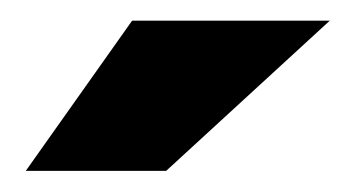

<svg xmlns="http://www.w3.org/2000/svg" viewBox="-20 -743 345 186"><path d="M108 -723H299.5L141 -577.5H5Z"/></svg>

Font: Public Sans Black
Style: Regular
Weight: 900
Designer: The Public Sans Project Authors: Dan O. Williams and USWDS (Libre Franklin designed by Pablo Impallari and Rodrigo Fuenz
Version: Version 1.007